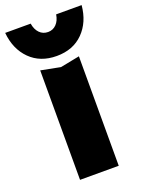

<svg xmlns="http://www.w3.org/2000/svg" viewBox="-197 -885 711 956"><g transform="rotate(-20 158.5 -407.5)"><path d="M-44 -815H91Q96 -783 114 -764.5Q132 -746 159 -746Q185 -746 203 -764.5Q221 -783 226 -815H361Q353 -727 299.5 -673Q246 -619 159 -619Q72 -619 18 -673Q-36 -727 -44 -815ZM56 -580 159 -560 261 -580V0H56Z"/></g></svg>

Font: Unbounded
Style: Bold
Weight: 700
Designer: Luke Prowse, Jean-Baptiste Morizot, Fátima Lázaro, Florian Runge
Foundry: NaN
Version: Version 1.700